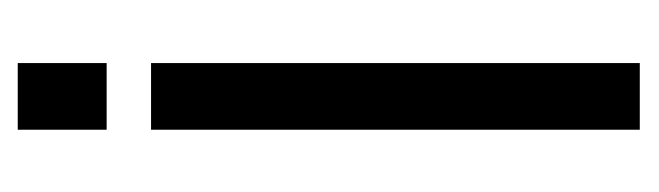

<svg xmlns="http://www.w3.org/2000/svg" viewBox="-276 -448 724 211"><g transform="rotate(90 85.5 -342.0)"><path d="M122.1 -683.6Q122.1 -549.8 122.1 -146.5Q103.5 -146.5 48.8 -146.5Q48.8 -168 48.8 -199.2Q48.8 -293.9 48.8 -482.4Q48.8 -533.2 48.8 -683.6Q67.4 -683.6 122.1 -683.6ZM122.1 -97.7Q122.1 -73.2 122.1 0Q103.5 0 48.8 0Q48.8 -5.9 48.8 -24.4Q48.8 -43 48.8 -97.7Q67.4 -97.7 122.1 -97.7Z"/></g></svg>

Font: ZAANS 2018
Style: Regular
Weight: 400
Designer: Counter Creatives
Version: Version 1.0 - 24-01-18